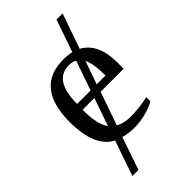

<svg xmlns="http://www.w3.org/2000/svg" viewBox="-247 -700 936 936"><g transform="rotate(-45 221.5 -231.5)"><path d="M391 -28H392Q368 -12 326.5 -1Q285 10 246 10Q204 10 171 0L113 169H71L134 -13Q41 -61 41 -233Q41 -471 235 -471Q266 -471 291 -465L349 -632H391L328 -451Q411 -407 411 -271V-231H252L192 -59Q224 -41 270 -41Q328 -41 391 -55ZM234 -432Q129 -432 129 -270H222L275 -422Q259 -432 234 -432ZM128 -222Q128 -130 159 -87L209 -231H128ZM325 -270Q325 -352 306 -389L264 -270Z"/></g></svg>

Font: Libra Serif Modern
Style: Regular
Weight: 400
Designer: Stefan Peev, Context Ltd
Foundry: Stefan Peev, Context Ltd
Version: Version 1.000